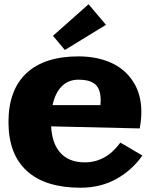

<svg xmlns="http://www.w3.org/2000/svg" viewBox="-20 -876 710 906"><path d="M286.1 -640.1 230 -707 397.9 -856 480 -758.8ZM350.1 -609.9Q437 -609.9 503.7 -580.1Q570.3 -550.3 608.6 -490.5Q647 -430.7 647 -348.1Q647 -310.1 639.2 -270L221.2 -279.8Q225.6 -197.3 266.1 -153.6Q306.6 -109.9 379.9 -109.9Q480.5 -109.9 547.9 -203.1L651.9 -142.1Q603.5 -73.2 529.3 -31.7Q455.1 9.8 359.9 9.8Q193.8 9.8 106.9 -69.3Q20 -148.4 20 -299.8Q20 -451.2 104.7 -530.5Q189.5 -609.9 350.1 -609.9ZM350.1 -500Q302.7 -500 271.5 -468.8Q240.2 -437.5 228 -379.9H454.1Q455.1 -387.7 455.1 -401.9Q455.1 -432.6 446.8 -452.9Q438.5 -473.1 422.9 -482.9Q407.2 -492.7 390.4 -496.3Q373.5 -500 350.1 -500Z"/></svg>

Font: Zantroke
Style: Regular
Weight: 500
Foundry: gluk
Version: Version 0.36